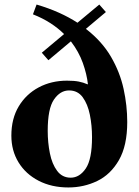

<svg xmlns="http://www.w3.org/2000/svg" viewBox="-20 -810 610 845"><path d="M281 15Q207 15 150 -14.5Q93 -44 61.5 -95.5Q30 -147 30 -213Q30 -288 62.5 -342Q95 -396 150.5 -425.5Q206 -455 275 -455Q306 -455 326.5 -451Q347 -447 365 -439H367Q362 -484 344.5 -533Q327 -582 292 -628L193 -545L164 -578L262 -660Q236 -686 202 -708Q168 -730 125 -747L141 -790Q195 -774 239.5 -754Q284 -734 321 -710L417 -790L446 -757L358 -683Q429 -628 468.5 -560Q508 -492 524 -418.5Q540 -345 540 -273Q540 -169 503.5 -105.5Q467 -42 408 -13.5Q349 15 281 15ZM291 -28Q330 -28 357.5 -68.5Q385 -109 385 -206Q385 -258 375.5 -305Q366 -352 344 -382Q322 -412 284 -412Q245 -412 217.5 -372Q190 -332 190 -234Q190 -183 199.5 -135.5Q209 -88 231.5 -58Q254 -28 291 -28Z"/></svg>

Font: Bona Nova SC
Style: Bold
Weight: 700
Designer: Mateusz Machalski
Foundry: Capitalics
Version: Version 4.001; ttfautohint (v1.8.4.7-5d5b)